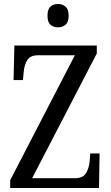

<svg xmlns="http://www.w3.org/2000/svg" viewBox="-20 -942 556 962"><path d="M31 0V-39L355 -665H170Q131 -665 116.5 -640.5Q102 -616 99 -584L95 -541H48L52 -714H465V-674L141 -49H354Q395 -49 410 -73Q425 -97 429 -131L432 -173H479L476 0ZM271 -805Q248 -805 233 -818Q218 -831 218 -863Q218 -896 233 -909Q248 -922 271 -922Q292 -922 308 -909Q324 -896 324 -863Q324 -831 308 -818Q292 -805 271 -805Z"/></svg>

Font: Noto Serif Georgian Condensed
Style: Regular
Weight: 400
Width: 3
Designer: Monotype Design Team, Akaki Razmadze
Foundry: Google LLC
Version: Version 2.003; ttfautohint (v1.8.4.7-5d5b)